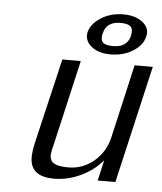

<svg xmlns="http://www.w3.org/2000/svg" viewBox="-50 -714 650 768"><g transform="rotate(5 275.0 -330.5)"><path d="M108 -133 187 -469H261L181 -121Q178 -113 175 -92Q172 -79 177 -67Q185 -41 248 -41Q305 -41 349.5 -77.5Q394 -114 409 -174L477 -471H550L441 1H370L389 -82Q354 -40 301.5 -15.5Q249 9 195 9Q104 9 99 -61Q97 -86 108 -133ZM278 -587Q287 -621 325.5 -645.5Q364 -670 415 -670Q464 -670 493 -646.5Q522 -623 513 -589Q505 -554 466.5 -530Q428 -506 377 -506Q328 -506 299.5 -529.5Q271 -553 278 -587ZM339 -587Q339 -586 338 -586Q333 -559 344 -549.5Q355 -540 385 -540Q440 -540 452 -586Q458 -614 447 -624.5Q436 -635 407 -635Q349 -635 339 -587Z"/></g></svg>

Font: Coval
Style: ExtraLight Italic
Weight: 200
Foundry: Context Ltd
Version: Version 001.000